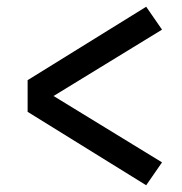

<svg xmlns="http://www.w3.org/2000/svg" viewBox="-20 -625 540 570"><path d="M414 -75 238 -184 62 -293V-387L414 -605L461 -537L139 -340L461 -143Z"/></svg>

Font: Iosevka SS04 Medium
Style: Regular
Weight: 500
Monospace: yes
Designer: Belleve Invis
Foundry: Belleve Invis
Version: Version 19.0.0; ttfautohint (v1.8.4)